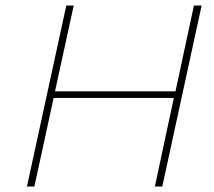

<svg xmlns="http://www.w3.org/2000/svg" viewBox="-20 -678 777 698"><path d="M685 -658H713L570 0H543L612 -322H175L105 0H78L221 -658H248L180 -346H618Z"/></svg>

Font: EauTestText Extralight
Style: Italic
Weight: 250
Italic angle: -12°
Designer: Christian Thalmann (Catharsis Fonts)
Version: Version 0.001;PS 000.001;hotconv 1.0.88;makeotf.lib2.5.64775